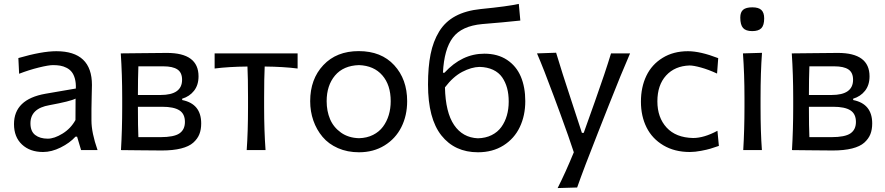

<svg xmlns="http://www.w3.org/2000/svg" viewBox="-20 -770 4541 985"><path d="M201.2 9.8Q133.8 9.8 92.8 -28.6Q51.8 -66.9 51.8 -133.3Q51.8 -260.7 213.4 -289.1L369.1 -315.9Q370.1 -344.7 364.3 -366.2Q358.4 -387.7 347.9 -400.9Q337.4 -414.1 321.5 -422.1Q305.7 -430.2 289.1 -433.1Q272.5 -436 252 -436Q229.5 -436 179 -423.6Q128.4 -411.1 78.1 -391.6L74.2 -472.2Q195.3 -507.3 269 -507.3Q451.7 -507.3 451.7 -334Q451.7 -320.3 450.4 -277.1Q449.2 -233.9 449.2 -210.9V-151.4Q449.2 -89.4 480.5 0H396L375.5 -68.8H367.2Q337.9 -36.6 291.3 -13.4Q244.6 9.8 201.2 9.8ZM225.1 -58.6Q258.8 -58.6 301 -84.7Q343.3 -110.8 367.2 -154.3L367.7 -264.2Q342.3 -250.5 233.9 -230.5Q136.2 -213.9 136.2 -137.2Q136.2 -96.2 160.6 -77.4Q185.1 -58.6 225.1 -58.6Z M914.6 -263.7V-256.8Q1012.2 -237.3 1012.2 -136.7Q1012.2 -105.5 1002.9 -81.8Q993.7 -58.1 971.7 -38.3Q949.7 -18.6 908.9 -8.3Q868.2 2 810.1 2Q764.2 2 693.1 1Q622.1 0 600.6 0Q606.9 -106.4 606.9 -219.2V-269Q606.9 -386.2 599.6 -496.1Q628.4 -496.1 711.2 -497.3Q793.9 -498.5 836.4 -498.5Q998.5 -498.5 998.5 -378.4Q998.5 -333.5 975.3 -304.2Q952.1 -274.9 914.6 -263.7ZM818.4 -429.7H689.9Q687.5 -367.2 687.5 -282.7H803.7Q914.1 -282.7 914.1 -360.8Q914.1 -397.9 890.1 -413.8Q866.2 -429.7 818.4 -429.7ZM689.9 -66.4H802.7Q872.6 -66.4 900.6 -85.7Q928.7 -105 928.7 -144.5Q928.7 -186 900.1 -204.1Q871.6 -222.2 812.5 -222.2H687.5V-220.7Q687.5 -117.7 689.9 -66.4Z M1337.9 -428.7Q1335 -370.1 1335 -269V-219.2Q1335 -100.6 1342.3 0H1245.6Q1252.4 -93.8 1252.4 -219.2V-269Q1252.4 -370.1 1249.5 -428.7Q1152.3 -427.7 1081.1 -418.5V-496.1H1506.8V-418.5Q1435.5 -427.7 1337.9 -428.7Z M1821.8 11.2Q1762.2 11.2 1713.9 -10Q1665.5 -31.2 1634.8 -67.9Q1604 -104.5 1587.6 -151.4Q1571.3 -198.2 1571.3 -251Q1571.3 -364.3 1638.9 -436Q1706.5 -507.8 1820.3 -507.8Q1936 -507.8 2002.4 -435.5Q2068.8 -363.3 2068.8 -251Q2068.8 -177.2 2039.1 -117.9Q2009.3 -58.6 1952.6 -23.7Q1896 11.2 1821.8 11.2ZM1821.8 -61Q1862.3 -62 1893.8 -77.9Q1925.3 -93.8 1944.8 -120.1Q1964.4 -146.5 1974.4 -179.7Q1984.4 -212.9 1984.4 -251Q1984.4 -334 1941.4 -383.5Q1898.4 -433.1 1821.8 -436Q1741.7 -433.6 1698.7 -382.6Q1655.8 -331.5 1655.8 -251Q1655.8 -200.2 1673.3 -158.7Q1690.9 -117.2 1729.2 -89.8Q1767.6 -62.5 1821.8 -61Z M2464.8 -494.6Q2533.2 -494.6 2581.1 -462.9Q2628.9 -431.2 2651.9 -377Q2674.8 -322.8 2674.8 -251Q2674.8 -177.2 2646.7 -118.2Q2618.7 -59.1 2563 -23.9Q2507.3 11.2 2432.1 11.2Q2313 11.2 2244.4 -75.2Q2175.8 -161.6 2175.8 -336.4Q2175.8 -426.3 2189 -491.9Q2202.1 -557.6 2232.9 -608.2Q2263.7 -658.7 2316.7 -687.3Q2369.6 -715.8 2446.3 -723.6Q2585.4 -737.3 2641.6 -750L2649.4 -664.6Q2564 -655.3 2453.6 -646.5Q2348.1 -636.7 2303.2 -577.1Q2258.3 -517.6 2252.4 -397H2260.3Q2350.1 -494.6 2464.8 -494.6ZM2431.6 -60.5Q2471.7 -61.5 2502.4 -76.9Q2533.2 -92.3 2552 -118.4Q2570.8 -144.5 2580.3 -177.5Q2589.8 -210.4 2589.8 -249Q2589.8 -287.1 2581.5 -317.9Q2573.2 -348.6 2556.2 -373.3Q2539.1 -397.9 2509.5 -411.9Q2480 -425.8 2439.9 -426.8Q2398.4 -425.8 2351.6 -401.4Q2304.7 -377 2262.7 -321.8Q2265.6 -193.4 2309.6 -128.7Q2353.5 -64 2431.6 -60.5Z M3114.7 -496.1H3212.4Q3168 -394.5 3103 -229.5L3047.9 -89.8Q2974.1 96.7 2940.9 191.9L2840.8 194.8Q2881.8 113.8 2923.8 11.2Q2899.9 -62.5 2854 -187.5L2820.8 -277.3Q2768.6 -418.5 2734.9 -496.1L2833 -499.5Q2859.9 -408.7 2913.1 -248L2965.3 -88.4H2974.6L3031.7 -248.5Q3085.4 -399.4 3114.7 -496.1Z M3519 9.8Q3440.9 9.8 3383.3 -24.4Q3325.7 -58.6 3296.9 -116.5Q3268.1 -174.3 3268.1 -248.5Q3268.1 -322.8 3295.9 -380.9Q3323.7 -439 3379.2 -473.1Q3434.6 -507.3 3509.3 -507.3Q3572.8 -507.3 3664.6 -471.7L3658.7 -392.6Q3614.3 -413.1 3576.2 -423.6Q3538.1 -434.1 3517.6 -434.1Q3441.9 -431.6 3397.2 -382.6Q3352.5 -333.5 3352.5 -250Q3352.5 -167 3399.9 -115.5Q3447.3 -64 3535.6 -62Q3591.8 -62 3660.6 -99.1L3668 -21.5Q3639.2 -11.7 3624 -7.1Q3608.9 -2.4 3577.1 3.7Q3545.4 9.8 3519 9.8Z M3777.8 -680.2Q3777.8 -707.5 3792.5 -720Q3807.1 -732.4 3839.8 -732.4Q3871.6 -732.4 3886 -718.8Q3900.4 -705.1 3900.4 -675.8Q3900.4 -640.6 3886 -625.5Q3871.6 -610.4 3838.9 -610.4Q3806.2 -610.4 3792 -626.5Q3777.8 -642.6 3777.8 -680.2ZM3888.7 0H3793Q3799.3 -106.4 3799.3 -219.2V-269Q3799.3 -389.6 3791.5 -496.1L3889.2 -499Q3881.8 -397.9 3881.8 -269V-219.2Q3881.8 -93.8 3888.7 0Z M4356.9 -263.7V-256.8Q4454.6 -237.3 4454.6 -136.7Q4454.6 -105.5 4445.3 -81.8Q4436 -58.1 4414.1 -38.3Q4392.1 -18.6 4351.3 -8.3Q4310.5 2 4252.4 2Q4206.5 2 4135.5 1Q4064.5 0 4043 0Q4049.3 -106.4 4049.3 -219.2V-269Q4049.3 -386.2 4042 -496.1Q4070.8 -496.1 4153.6 -497.3Q4236.3 -498.5 4278.8 -498.5Q4440.9 -498.5 4440.9 -378.4Q4440.9 -333.5 4417.7 -304.2Q4394.5 -274.9 4356.9 -263.7ZM4260.7 -429.7H4132.3Q4129.9 -367.2 4129.9 -282.7H4246.1Q4356.4 -282.7 4356.4 -360.8Q4356.4 -397.9 4332.5 -413.8Q4308.6 -429.7 4260.7 -429.7ZM4132.3 -66.4H4245.1Q4314.9 -66.4 4343 -85.7Q4371.1 -105 4371.1 -144.5Q4371.1 -186 4342.5 -204.1Q4314 -222.2 4254.9 -222.2H4129.9V-220.7Q4129.9 -117.7 4132.3 -66.4Z"/></svg>

Font: Commissioner Flair
Style: Regular
Weight: 400
Designer: Kostas Bartsokas
Foundry: Kostas Bartsokas
Version: Version 1.000